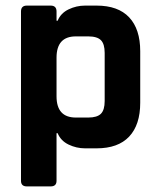

<svg xmlns="http://www.w3.org/2000/svg" viewBox="-20 -530 566 686"><path d="M161 136H76Q55 136 55 116V-489Q55 -510 76 -510H161Q182 -510 182 -489V-456H186Q197 -483 225 -496.5Q253 -510 284 -510H325Q402 -510 441.5 -468Q481 -426 481 -347V-163Q481 -84 441.5 -42Q402 0 325 0H284Q253 0 225 -13.5Q197 -27 186 -54H182V116Q182 136 161 136ZM251 -110H295Q327 -110 340.5 -123.5Q354 -137 354 -169V-341Q354 -373 340.5 -386.5Q327 -400 295 -400H251Q182 -400 182 -324V-186Q182 -110 251 -110Z"/></svg>

Font: Rajdhani
Style: Bold
Weight: 700
Designer: Satya Rajpurohit, Jyotish Sonowal
Foundry: Indian Type Foundry
Version: Version 1.201 February 1, 2022